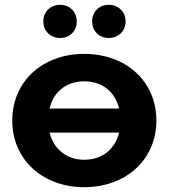

<svg xmlns="http://www.w3.org/2000/svg" viewBox="-20 -770 701 798"><path d="M230 -612C269 -612 299 -640 299 -681C299 -722 269 -750 230 -750C191 -750 160 -722 160 -681C160 -640 191 -612 230 -612ZM432 -612C471 -612 502 -640 502 -681C502 -722 471 -750 432 -750C393 -750 363 -722 363 -681C363 -640 393 -612 432 -612ZM330 -546C157 -546 31 -432 31 -269C31 -107 157 8 330 8C504 8 630 -107 630 -269C630 -432 504 -546 330 -546ZM330 -432C404 -432 458 -389 475 -319H186C203 -390 257 -432 330 -432ZM330 -106C257 -106 203 -150 186 -219H475C458 -149 404 -106 330 -106Z"/></svg>

Font: Talent SemiBold
Style: Bold
Weight: 700
Designer: Mike Powis
Version: Version 1.001;hotconv 1.0.109;makeotfexe 2.5.65596